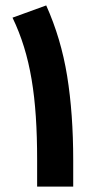

<svg xmlns="http://www.w3.org/2000/svg" viewBox="-20 -692 353 712"><path d="M251.5 -97.2C251.5 -212.9 244.1 -316.9 229 -410.2C213.9 -503.4 188 -590.3 151.4 -671.9L26.4 -626.5C93.3 -487.8 117.7 -331.5 117.7 -98.6V0H251.5Z"/></svg>

Font: Vazirmatn ExtraBold
Style: Regular
Weight: 800
Designer: Saber Rastikerdar
Foundry: Saber Rastikerdar
Version: Version 33.003